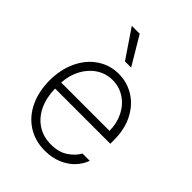

<svg xmlns="http://www.w3.org/2000/svg" viewBox="-221 -868 987 987"><g transform="rotate(45 272.5 -374.5)"><path d="M46.9 -262.7Q46.9 -341.3 76.2 -404.1Q105.5 -466.8 157.7 -502.4Q210 -538.1 275.4 -538.1Q335.4 -538.1 386.2 -507.1Q437 -476.1 467.5 -417.5Q498 -358.9 498 -280.3V-252.9H96.7Q97.7 -189 120.8 -139.4Q144 -89.8 186.3 -62Q228.5 -34.2 285.2 -34.2Q341.3 -34.2 378.2 -59.1Q415 -84 432.6 -116.2H485.4Q473.6 -82 446.3 -53Q418.9 -23.9 377.7 -6.6Q336.4 10.7 285.2 10.7Q213.9 10.7 159.7 -24.2Q105.5 -59.1 76.2 -121.3Q46.9 -183.6 46.9 -262.7ZM448.2 -296.9Q448.2 -351.6 425.5 -396.5Q402.8 -441.4 363.3 -467.3Q323.7 -493.2 275.4 -493.2Q227.1 -493.2 187.5 -467.3Q147.9 -441.4 124 -396.5Q100.1 -351.6 97.2 -296.9ZM147.5 -759.8H205.1L296.9 -605.5H252Z"/></g></svg>

Font: Pretendard ExtraLight
Style: Regular
Weight: 200
Designer: Base glyphs from Inter by Rasmus Andersson; Hangeul glyphs from Noto Sans CJK(Source Han Sans) by Jang Soo-young and Kan
Foundry: Kil Hyung-jin
Version: Version 1.309